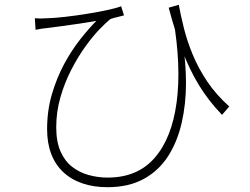

<svg xmlns="http://www.w3.org/2000/svg" viewBox="-20 -739 1040 799"><path d="M724 -719Q732 -675 745.5 -621Q759 -567 782.5 -510.5Q806 -454 843 -399Q880 -344 934 -296L904 -261Q848 -319 808 -384.5Q768 -450 738 -529.5Q708 -609 682 -707ZM125 -663Q146 -661 176 -663Q208 -664 252 -669Q296 -674 342 -681.5Q388 -689 426 -697Q464 -705 484 -713L496 -675Q486 -672 468.5 -668Q451 -664 440 -660Q423 -647 394.5 -617.5Q366 -588 335 -545Q304 -502 276.5 -448.5Q249 -395 231.5 -334.5Q214 -274 214 -209Q214 -149 232 -108.5Q250 -68 280.5 -44.5Q311 -21 349.5 -10.5Q388 0 428 0Q552 0 623.5 -82Q695 -164 715 -313Q735 -462 701 -662L739 -571Q754 -481 754 -393.5Q754 -306 736 -227.5Q718 -149 679.5 -89Q641 -29 578.5 5.5Q516 40 427 40Q369 40 322.5 24Q276 8 243 -23Q210 -54 193 -99Q176 -144 176 -201Q176 -279 196 -347Q216 -415 247 -472.5Q278 -530 314 -575.5Q350 -621 381 -652Q352 -647 313 -641Q274 -635 238.5 -630.5Q203 -626 182 -623Q169 -622 156 -620Q143 -618 128 -615Z"/></svg>

Font: Noto Sans TC ExtraLight
Style: Regular
Weight: 250
Designer: Ryoko NISHIZUKA  (kana, bopomofo & ideographs); Paul D. Hunt (Latin, Greek & Cyrillic); Sandoll Communications , Soo-you
Foundry: Adobe
Version: Version 2.004-H2;hotconv 1.0.118;makeotfexe 2.5.65603